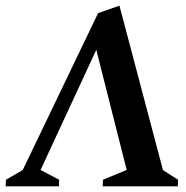

<svg xmlns="http://www.w3.org/2000/svg" viewBox="-44 -655 654 675"><path d="M-24.1 0 -23.1 -23.1 35.9 -57.2 300.9 -608.9 375.9 -635.1 528.9 -57 582 -23.1 581 0H317.1L318.1 -23.1L401.4 -57.6L294.5 -479.8L98.6 -57.4L163.9 -23.1L162.9 0Z"/></svg>

Font: Ancizar Serif Light
Style: Italic
Weight: 300
Italic angle: -4°
Designer: Cesar Puertas, Viviana Monsalve, Julian Moncada, Julian Prieto, Jose Castro, Felipe Aragon, Mariel Hernandez, Sara Alarc
Version: Version 8.100